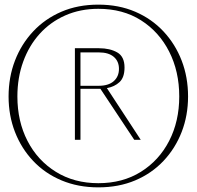

<svg xmlns="http://www.w3.org/2000/svg" viewBox="-20 -799 848 828"><path d="M404 9Q317 9 245.5 -21Q174 -51 123 -105Q72 -159 44.5 -230Q17 -301 17 -383Q17 -466 44.5 -537.5Q72 -609 123 -663.5Q174 -718 245 -748.5Q316 -779 404 -779Q492 -779 563 -748.5Q634 -718 685 -663.5Q736 -609 763.5 -537.5Q791 -466 791 -383Q791 -301 763.5 -230Q736 -159 685 -105Q634 -51 563 -21Q492 9 404 9ZM404 -9Q509 -9 587.5 -58Q666 -107 709.5 -191.5Q753 -276 753 -383Q753 -491 709.5 -576.5Q666 -662 588 -711.5Q510 -761 404 -761Q326 -761 261.5 -732.5Q197 -704 151 -653Q105 -602 80 -533Q55 -464 55 -383Q55 -276 98.5 -191.5Q142 -107 221 -58Q300 -9 404 -9ZM303 -196V-591H407Q454 -591 485.5 -573Q517 -555 517 -508Q517 -465 495.5 -445Q474 -425 441 -419L587 -196H559L413 -416H327V-196ZM327 -429H405Q448 -429 470.5 -449Q493 -469 493 -502Q493 -535 470.5 -554Q448 -573 407 -573H327Z"/></svg>

Font: Panamera Light
Style: Regular
Weight: 300
Designer: Bastien Sozeau
Foundry: NBR — Bastien Sozeau
Version: Version 3.002; ttfautohint (v1.8.4.7-5d5b);gftools[0.9.33]